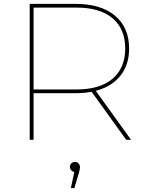

<svg xmlns="http://www.w3.org/2000/svg" viewBox="-20 -720 756 989"><path d="M133 0V-700H370Q499 -700 572 -639.5Q645 -579 645 -470Q645 -398 612 -346.5Q579 -295 517.5 -267.5Q456 -240 370 -240H144L153 -249V0ZM630 0 447 -254H472L655 0ZM153 -251 144 -259H372Q495 -259 560 -314.5Q625 -370 625 -470Q625 -571 560 -626Q495 -681 372 -681H144L153 -689ZM345 249 365 155 366 166Q356 166 348 158Q340 150 340 140Q340 129 347.5 121.5Q355 114 366 114Q378 114 385 122.5Q392 131 392 140Q392 148 390 156Q388 164 386 172L363 249Z"/></svg>

Font: Montserrat Alternates Thin
Style: Regular
Weight: 100
Designer: Julieta Ulanovsky
Foundry: Julieta Ulanovsky
Version: Version 9.000